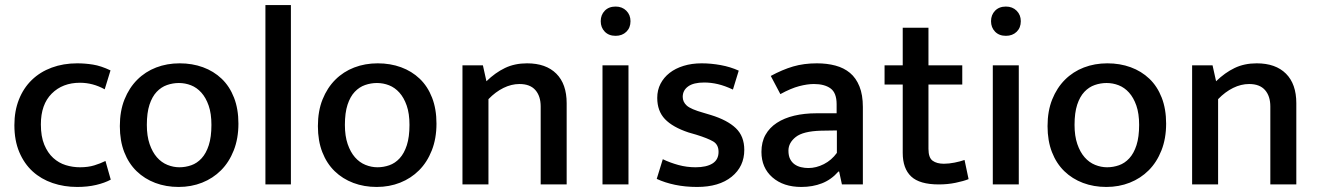

<svg xmlns="http://www.w3.org/2000/svg" viewBox="-20 -731 5224 761"><path d="M297 -68Q329 -68 353.5 -75.5Q378 -83 398 -93L419 -19Q395 -6 361 2Q327 10 286 10Q234 10 188.5 -5.5Q143 -21 109.5 -51.5Q76 -82 56.5 -128Q37 -174 37 -235Q37 -291 55 -336.5Q73 -382 106 -414Q139 -446 185 -463Q231 -480 286 -480Q317 -480 348.5 -475Q380 -470 418 -452L395 -377Q348 -403 297 -403Q228 -403 185 -360Q142 -317 142 -238Q142 -190 155.5 -157.5Q169 -125 191 -105Q213 -85 240.5 -76.5Q268 -68 297 -68Z M925 -241Q925 -182 906.5 -135Q888 -88 856 -56Q824 -24 781 -7Q738 10 688 10Q638 10 595.5 -6Q553 -22 521.5 -52.5Q490 -83 472.5 -128Q455 -173 455 -231Q455 -291 473.5 -337Q492 -383 524 -415Q556 -447 599 -463.5Q642 -480 692 -480Q742 -480 784.5 -464.5Q827 -449 858.5 -419Q890 -389 907.5 -344Q925 -299 925 -241ZM818 -236Q818 -281 807 -312.5Q796 -344 778 -364Q760 -384 737 -393Q714 -402 689 -402Q665 -402 642 -394Q619 -386 601 -367Q583 -348 572.5 -316Q562 -284 562 -236Q562 -192 573 -160Q584 -128 602 -107.5Q620 -87 643.5 -77.5Q667 -68 691 -68Q715 -68 738 -76Q761 -84 779 -103.5Q797 -123 807.5 -155.5Q818 -188 818 -236Z M1032 0V-711H1133V0Z M1710 -241Q1710 -182 1691.5 -135Q1673 -88 1641 -56Q1609 -24 1566 -7Q1523 10 1473 10Q1423 10 1380.5 -6Q1338 -22 1306.5 -52.5Q1275 -83 1257.5 -128Q1240 -173 1240 -231Q1240 -291 1258.5 -337Q1277 -383 1309 -415Q1341 -447 1384 -463.5Q1427 -480 1477 -480Q1527 -480 1569.5 -464.5Q1612 -449 1643.5 -419Q1675 -389 1692.5 -344Q1710 -299 1710 -241ZM1603 -236Q1603 -281 1592 -312.5Q1581 -344 1563 -364Q1545 -384 1522 -393Q1499 -402 1474 -402Q1450 -402 1427 -394Q1404 -386 1386 -367Q1368 -348 1357.5 -316Q1347 -284 1347 -236Q1347 -192 1358 -160Q1369 -128 1387 -107.5Q1405 -87 1428.5 -77.5Q1452 -68 1476 -68Q1500 -68 1523 -76Q1546 -84 1564 -103.5Q1582 -123 1592.5 -155.5Q1603 -188 1603 -236Z M1916 0H1813V-472H1894L1908 -409Q1943 -443 1981.5 -461.5Q2020 -480 2069 -480Q2144 -480 2185 -439Q2226 -398 2226 -322V0H2123V-309Q2123 -350 2102 -374Q2081 -398 2039 -398Q2007 -398 1975.5 -382.5Q1944 -367 1916 -338Z M2368 0V-472H2471V0ZM2420 -589Q2393 -589 2377 -605.5Q2361 -622 2361 -647Q2361 -672 2377 -688.5Q2393 -705 2420 -705Q2446 -705 2462.5 -688.5Q2479 -672 2479 -647Q2479 -621 2462.5 -605Q2446 -589 2420 -589Z M2885 -376Q2853 -391 2825.5 -397.5Q2798 -404 2771 -404Q2729 -404 2707.5 -388.5Q2686 -373 2686 -347Q2686 -327 2702 -312.5Q2718 -298 2768 -284L2798 -275Q2863 -255 2896.5 -223Q2930 -191 2930 -137Q2930 -71 2880 -30.5Q2830 10 2743 10Q2696 10 2655.5 1.5Q2615 -7 2583 -22L2607 -100Q2636 -86 2669 -77Q2702 -68 2737 -68Q2780 -68 2804 -83Q2828 -98 2828 -129Q2828 -158 2806.5 -170.5Q2785 -183 2740 -197L2709 -206Q2646 -227 2615.5 -259Q2585 -291 2585 -343Q2585 -374 2598 -399Q2611 -424 2634 -442Q2657 -460 2689.5 -470Q2722 -480 2761 -480Q2798 -480 2836.5 -473Q2875 -466 2908 -451Z M3035 -430Q3081 -455 3123.5 -467.5Q3166 -480 3218 -480Q3258 -480 3291.5 -471Q3325 -462 3349 -442Q3373 -422 3386.5 -388.5Q3400 -355 3400 -307V0H3317L3306 -51H3303Q3275 -19 3238 -4.5Q3201 10 3156 10Q3085 10 3041.5 -28Q2998 -66 2998 -129Q2998 -168 3014 -196.5Q3030 -225 3059 -244Q3088 -263 3128 -272.5Q3168 -282 3216 -282H3296V-318Q3296 -363 3272 -380.5Q3248 -398 3206 -398Q3180 -398 3147.5 -389.5Q3115 -381 3073 -358ZM3297 -214 3234 -213Q3163 -211 3134 -188Q3105 -165 3105 -134Q3105 -114 3111.5 -101Q3118 -88 3129 -80Q3140 -72 3154.5 -68.5Q3169 -65 3184 -65Q3215 -65 3245.5 -80.5Q3276 -96 3297 -125Z M3794 -396H3660V-141Q3660 -106 3676.5 -94Q3693 -82 3721 -82Q3741 -82 3763.5 -86.5Q3786 -91 3803 -97L3819 -21Q3799 -13 3767.5 -6.5Q3736 0 3701 0Q3625 0 3591.5 -31.5Q3558 -63 3558 -125V-396H3486V-472H3558V-621H3660V-472H3794Z M3915 0V-472H4018V0ZM3967 -589Q3940 -589 3924 -605.5Q3908 -622 3908 -647Q3908 -672 3924 -688.5Q3940 -705 3967 -705Q3993 -705 4009.5 -688.5Q4026 -672 4026 -647Q4026 -621 4009.5 -605Q3993 -589 3967 -589Z M4602 -241Q4602 -182 4583.5 -135Q4565 -88 4533 -56Q4501 -24 4458 -7Q4415 10 4365 10Q4315 10 4272.5 -6Q4230 -22 4198.5 -52.5Q4167 -83 4149.5 -128Q4132 -173 4132 -231Q4132 -291 4150.5 -337Q4169 -383 4201 -415Q4233 -447 4276 -463.5Q4319 -480 4369 -480Q4419 -480 4461.5 -464.5Q4504 -449 4535.5 -419Q4567 -389 4584.5 -344Q4602 -299 4602 -241ZM4495 -236Q4495 -281 4484 -312.5Q4473 -344 4455 -364Q4437 -384 4414 -393Q4391 -402 4366 -402Q4342 -402 4319 -394Q4296 -386 4278 -367Q4260 -348 4249.5 -316Q4239 -284 4239 -236Q4239 -192 4250 -160Q4261 -128 4279 -107.5Q4297 -87 4320.5 -77.5Q4344 -68 4368 -68Q4392 -68 4415 -76Q4438 -84 4456 -103.5Q4474 -123 4484.5 -155.5Q4495 -188 4495 -236Z M4808 0H4705V-472H4786L4800 -409Q4835 -443 4873.5 -461.5Q4912 -480 4961 -480Q5036 -480 5077 -439Q5118 -398 5118 -322V0H5015V-309Q5015 -350 4994 -374Q4973 -398 4931 -398Q4899 -398 4867.5 -382.5Q4836 -367 4808 -338Z"/></svg>

Font: Mukta Medium
Style: Regular
Weight: 500
Designer: Girish Dalvi and Yashodeep Gholap
Foundry: Ek Type
Version: Version 2.538;PS 1.002;hotconv 16.6.51;makeotf.lib2.5.65220;